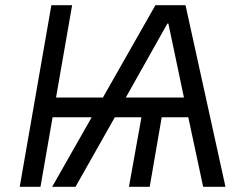

<svg xmlns="http://www.w3.org/2000/svg" viewBox="-20 -720 939 740"><path d="M402 -344 389 -268H167L180 -344ZM56 0 178 -700H258L136 0ZM557 0H477L528 -284H606ZM579 -700H695L849 0H763L701 -290L698 -301L629 -629H625L439 -298L435 -290L271 0H181ZM404 -344H750L764 -268H364Z"/></svg>

Font: Fixel Italic Variable Display Thin
Style: Italic
Weight: 100
Italic angle: -10°
Designer: AlfaBravo + MacPaw
Foundry: Kyrylo Tkachov, Marchela Mozhyna, Serhii Makarenko, Maria Weinstein, Zakhar Kryvoshyya
Version: Version 1.210;Glyphs 3.2 (3217)